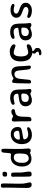

<svg xmlns="http://www.w3.org/2000/svg" viewBox="1734 -2496 989 4497"><g transform="rotate(-90 2228.5 -247.5)"><path d="M119.6 -721.7H135.7Q159.2 -721.7 167.5 -711.9Q175.8 -702.1 178.2 -687.5Q180.7 -672.9 180.7 -622.1L178.2 -519.5V-502.4L177.2 -476.6V-459.5L174.8 -355.5V-338.4L174.3 -321.3Q174.3 -221.2 176.5 -197Q178.7 -172.9 191.9 -111.8Q205.1 -50.8 205.1 -50.3Q205.1 -22.9 193.6 -12Q182.1 -1 152.3 -1H144Q111.8 -1 96.7 -23.4Q74.2 -56.2 74.2 -116.7V-147.9L74.7 -156.2L75.7 -188L76.2 -196.3Q76.2 -204.6 76.2 -212.9L77.1 -247.1V-264.2L78.1 -307.6V-324.7L79.6 -377V-394L81.1 -454.6Q81.1 -463.4 81.1 -472.2L82 -506.3V-523.4L83 -566.4V-600.1L80.6 -663.6Q80.6 -694.3 89.4 -708Q98.1 -721.7 119.6 -721.7Z M454.1 -625.5Q454.1 -574.7 396.5 -574.7H392.6L390.6 -575.2L376 -576.7Q374 -577.1 372.6 -577.1Q340.8 -577.1 340.8 -620.6V-629.9Q340.8 -656.7 353 -668.9Q365.2 -681.2 383.3 -681.2L394.5 -682.6H405.8L422.4 -680.2Q452.6 -680.2 452.6 -646L454.1 -634.8ZM438 -225.1 458.5 -75.2V-64.5L458 -59.6Q458 -27.8 444.8 -14.6Q431.6 -1.5 393.6 -1.5H387.7Q353.5 -1.5 344.2 -38.6Q339.4 -57.6 339.4 -185.5V-394.5L336.9 -427.2V-438Q336.9 -461.9 345.7 -471.2Q354.5 -480.5 373.5 -480.5H390.1Q424.8 -480.5 432.6 -455.6Q436 -444.8 436 -375.5V-270L437.5 -240.7Q438 -234.9 438 -225.1Z M664.1 -245.6V-213.4Q665 -203.6 665 -198.2Q665 -143.1 694.6 -106Q724.1 -68.8 764.2 -68.8H769Q797.9 -68.8 822.3 -82.5Q846.7 -96.2 858.4 -117.2Q881.8 -158.7 881.8 -270.5L882.3 -280.3V-290L881.8 -294.9L881.3 -309.6L879.9 -334Q879.9 -373.5 857.7 -395.8Q835.4 -418 799.3 -418H785.2Q733.4 -418 698.7 -370.8Q664.1 -323.7 664.1 -245.6ZM999.5 -79.1Q999.5 -22.5 952.6 -22.5Q936 -22.5 919.4 -30.8Q902.8 -39.1 897.2 -39.1Q891.6 -39.1 848.4 -22.5Q805.2 -5.9 773.4 -5.9H752.4Q668.9 -5.9 623 -64.9Q577.1 -124 577.1 -221.7L577.6 -233.4V-245.1Q577.6 -290 593.8 -338.4Q610.4 -386.7 640.6 -422.9Q698.2 -490.2 792 -490.2L862.8 -485.4Q882.8 -485.4 888.7 -511Q894.5 -536.6 897.5 -600.8Q900.4 -665 908.2 -683.1Q919.9 -710 951.2 -710H959.5Q982.4 -710 989.7 -689Q993.2 -679.2 993.2 -614.3L991.7 -558.1L991.2 -546.9L988.8 -410.6V-253.9Q988.8 -232.9 993.2 -169.9L996.1 -128.9Q999.5 -81.1 999.5 -79.1Z M1348.6 -287.1Q1379.9 -287.1 1402.3 -301.3Q1414.6 -309.1 1414.6 -332.5V-335.4Q1414.6 -370.6 1393.1 -394.8Q1371.6 -418.9 1332 -418.9H1326.2Q1281.7 -418.9 1244.4 -385.7Q1207 -352.5 1207 -301.8V-293.5Q1207 -278.3 1230 -278.3L1234.9 -277.3H1252.4L1255.4 -277.8L1282.2 -279.8L1285.6 -280.3L1303.7 -281.7Q1307.1 -282.2 1311.5 -282.7Q1315.9 -283.2 1329.3 -285.2Q1342.8 -287.1 1348.6 -287.1ZM1322.8 5.4H1311.5Q1262.2 4.9 1221.7 -12.7Q1144 -46.9 1116.7 -129.9Q1101.6 -176.3 1101.6 -223.6V-245.6Q1102.1 -294.9 1120.6 -343.8Q1158.7 -442.4 1246.1 -474.6Q1287.1 -489.3 1330.1 -489.3H1340.8Q1410.2 -489.3 1456.1 -446.5Q1502 -403.8 1502 -330.1V-320.3Q1502 -268.6 1468.8 -247.6Q1443.4 -231.4 1352.3 -218.3Q1261.2 -205.1 1243.2 -199.2Q1213.9 -189.9 1213.9 -172.4Q1213.9 -127.9 1258.3 -98.1Q1284.2 -81.1 1338.9 -81.1Q1361.3 -81.1 1408.9 -94.5Q1456.5 -107.9 1468.8 -107.9Q1497.6 -107.9 1497.6 -78.6Q1497.6 -49.3 1441.7 -22Q1385.7 5.4 1322.8 5.4Z M1630.9 -399.4Q1630.9 -433.1 1639.2 -449.5Q1647.5 -465.8 1669.9 -465.8Q1692.4 -465.8 1721.7 -449.7Q1751 -433.6 1754.6 -433.6Q1758.3 -433.6 1771 -442.4Q1818.4 -475.6 1855 -475.6H1868.7Q1891.1 -475.6 1906.5 -463.4Q1921.9 -451.2 1921.9 -429Q1921.9 -406.7 1902.3 -396.5Q1894 -392.1 1867.7 -389.2Q1841.3 -386.2 1816.2 -376.5Q1791 -366.7 1771.5 -338.4Q1743.2 -296.9 1743.2 -176.8L1741.2 -122.1L1740.2 -90.8Q1740.2 -47.4 1726.3 -26.9Q1712.4 -6.3 1679.2 -6.3H1671.9Q1642.6 -6.3 1636.2 -36.1Q1635.7 -38.6 1635.7 -128.9V-227.1L1635.3 -235.4V-251.5L1634.8 -259.8Q1634.8 -268.1 1634.8 -276.4L1632.8 -339.4L1630.9 -384.8Z M2090.3 -134.3Q2090.3 -103 2120.6 -82Q2140.6 -67.9 2177.2 -67.9H2180.2Q2189 -69.3 2198.7 -69.3Q2231.4 -69.3 2257.6 -98.6Q2283.7 -127.9 2283.7 -154.8L2284.7 -160.6L2286.1 -186.5V-211.9Q2286.1 -230 2274.2 -236.6Q2262.2 -243.2 2228.5 -243.2H2221.7L2218.3 -242.7H2211.9L2191.4 -241.2Q2181.2 -239.7 2174.8 -239.7Q2139.6 -239.7 2114.5 -217.8Q2089.4 -195.8 2089.4 -159.2V-145Q2090.3 -137.2 2090.3 -134.3ZM2055.7 -400.4Q2023.4 -400.4 2023.4 -435.5Q2023.4 -460 2057.1 -476.6Q2110.8 -503.4 2171.9 -503.4H2195.3Q2244.1 -503.4 2286.9 -485.8Q2329.6 -468.3 2352.5 -431.6Q2381.8 -385.3 2381.8 -226.1Q2381.8 -142.1 2387.9 -102.1Q2394 -62 2394 -43.5Q2394 -6.8 2347.2 -6.8Q2326.2 -6.8 2308.1 -19.5Q2290 -32.2 2279.3 -32.2Q2268.6 -32.2 2222.2 -13.7Q2175.8 4.9 2128.9 4.9Q2063 4.9 2025.6 -36.6Q1988.3 -78.1 1988.3 -138.7V-149.9Q1988.3 -224.1 2052.7 -264.6Q2094.7 -291 2182.4 -300.8Q2270 -310.5 2274.9 -316.4Q2281.2 -323.7 2281.2 -341.3Q2281.2 -346.7 2280.8 -352.5Q2274.4 -421.9 2183.1 -422.4Q2149.4 -422.4 2109.4 -411.4Q2069.3 -400.4 2055.7 -400.4Z M2701.2 -457Q2740.7 -474.6 2780.8 -474.6Q2855 -474.6 2890.9 -425.3Q2926.8 -376 2926.8 -246.6Q2926.8 -220.2 2933.8 -137Q2940.9 -53.7 2940.9 -51.3Q2940.9 -19.5 2904.3 -19.5Q2867.7 -19.5 2855.7 -60.1Q2843.8 -100.6 2834.7 -214.1Q2825.7 -327.6 2814.5 -354Q2793.5 -403.8 2737.8 -403.8Q2710 -403.8 2684.8 -387.7Q2659.7 -371.6 2645.3 -340.3Q2630.9 -309.1 2621.8 -192.4Q2612.8 -75.7 2607.4 -55.7Q2602.1 -35.6 2590.6 -25.1Q2579.1 -14.6 2558.8 -14.6Q2538.6 -14.6 2530.5 -24.2Q2522.5 -33.7 2522.5 -64.9V-77.1L2522.9 -89.8L2524.4 -153.3Q2524.4 -166 2524.4 -178.7L2525.4 -216.8Q2525.4 -349.1 2534.7 -419.4Q2540 -458.5 2564.9 -458.5Q2589.8 -458.5 2610.4 -441.9Q2630.9 -425.3 2636.7 -425.3Q2642.6 -425.3 2668.7 -439.7Q2694.8 -454.1 2701.2 -457Z M3245.1 227.5H3232.4Q3183.1 227.5 3183.1 195.3V192.4L3183.6 189.5Q3183.6 172.9 3209 172.9Q3267.6 172.9 3267.6 132.3Q3267.6 117.2 3244.6 101.1Q3221.7 85 3221.7 61.5Q3221.7 24.4 3248 17.1Q3206.5 15.6 3158.7 -7.8Q3109.9 -32.2 3087.4 -63.5Q3038.6 -132.3 3038.6 -257.8Q3038.6 -435.1 3159.7 -491.2Q3206.1 -512.7 3260.7 -512.7H3284.7Q3336.9 -512.7 3387.2 -482.7Q3437.5 -452.6 3437.5 -416.3Q3437.5 -379.9 3405.8 -379.9Q3390.1 -379.9 3335.9 -400.4Q3281.7 -420.9 3244.6 -420.9Q3154.8 -420.9 3154.8 -248Q3154.8 -170.4 3179.4 -125.7Q3204.1 -81.1 3256.3 -81.1Q3278.3 -81.1 3332.3 -98.1Q3386.2 -115.2 3402.8 -115.2Q3439 -115.2 3439 -84V-75.2Q3439 -39.6 3384.3 -11.2Q3334.5 14.6 3274.9 16.6Q3282.2 22 3287.6 45.4Q3289.1 51.8 3321.3 70.6Q3353.5 89.4 3353.5 127.4V139.6Q3353.5 178.7 3321.8 203.1Q3290 227.5 3245.1 227.5Z M3634.3 -134.3Q3634.3 -103 3664.6 -82Q3684.6 -67.9 3721.2 -67.9H3724.1Q3732.9 -69.3 3742.7 -69.3Q3775.4 -69.3 3801.5 -98.6Q3827.6 -127.9 3827.6 -154.8L3828.6 -160.6L3830.1 -186.5V-211.9Q3830.1 -230 3818.1 -236.6Q3806.2 -243.2 3772.5 -243.2H3765.6L3762.2 -242.7H3755.9L3735.4 -241.2Q3725.1 -239.7 3718.8 -239.7Q3683.6 -239.7 3658.4 -217.8Q3633.3 -195.8 3633.3 -159.2V-145Q3634.3 -137.2 3634.3 -134.3ZM3599.6 -400.4Q3567.4 -400.4 3567.4 -435.5Q3567.4 -460 3601.1 -476.6Q3654.8 -503.4 3715.8 -503.4H3739.3Q3788.1 -503.4 3830.8 -485.8Q3873.5 -468.3 3896.5 -431.6Q3925.8 -385.3 3925.8 -226.1Q3925.8 -142.1 3931.9 -102.1Q3938 -62 3938 -43.5Q3938 -6.8 3891.1 -6.8Q3870.1 -6.8 3852.1 -19.5Q3834 -32.2 3823.2 -32.2Q3812.5 -32.2 3766.1 -13.7Q3719.7 4.9 3672.9 4.9Q3606.9 4.9 3569.6 -36.6Q3532.2 -78.1 3532.2 -138.7V-149.9Q3532.2 -224.1 3596.7 -264.6Q3638.7 -291 3726.3 -300.8Q3814 -310.5 3818.8 -316.4Q3825.2 -323.7 3825.2 -341.3Q3825.2 -346.7 3824.7 -352.5Q3818.4 -421.9 3727.1 -422.4Q3693.4 -422.4 3653.3 -411.4Q3613.3 -400.4 3599.6 -400.4Z M4240.7 -495.1H4252.9Q4297.9 -495.1 4332 -482.4Q4385.3 -462.4 4385.3 -438.5Q4385.3 -403.3 4349.6 -403.3Q4346.2 -403.3 4308.3 -412.4Q4270.5 -421.4 4239.3 -421.4Q4208 -421.4 4183.1 -406.2Q4158.2 -391.1 4158.2 -362.3Q4158.2 -333.5 4189 -314.9Q4207.5 -303.7 4272.2 -281.7Q4336.9 -259.8 4369.1 -232.9Q4411.1 -198.2 4411.1 -144V-132.3Q4411.1 -73.2 4359.6 -34.2Q4308.1 4.9 4233.9 4.9H4221.2Q4157.7 4.9 4107.4 -17.8Q4057.1 -40.5 4057.1 -66.9Q4057.1 -104 4094.7 -104Q4103 -104 4145.3 -89.6Q4187.5 -75.2 4226.1 -75.2Q4264.6 -75.2 4289.1 -90.8Q4313.5 -106.4 4313.5 -135.5Q4313.5 -164.6 4282.2 -184.1Q4263.2 -196.3 4196.5 -220Q4129.9 -243.7 4103 -266.6Q4061.5 -302.2 4061.5 -360.6Q4061.5 -418.9 4110.6 -457Q4159.7 -495.1 4240.7 -495.1Z"/></g></svg>

Font: Averia Sans Libre
Style: Regular
Weight: 400
Version: Version 1.002